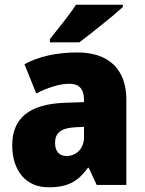

<svg xmlns="http://www.w3.org/2000/svg" viewBox="-20 -786 616 816"><path d="M502 -756V-766H303C274 -721 226 -663 192 -620V-606H317C369 -645 462 -719 502 -756ZM310 -563C219 -563 144 -546 84 -513L134 -389C186 -415 235 -430 275 -430C314 -430 337 -410 337 -362V-352L252 -349C109 -343 32 -287 32 -169C32 -59 91 10 186 10C270 10 311 -15 354 -73H357L391 0H517V-363C517 -494 439 -563 310 -563ZM299 -245 337 -247V-202C337 -155 304 -123 263 -123C233 -123 214 -141 214 -179C214 -220 238 -242 299 -245Z"/></svg>

Font: Noto Sans Telugu SemiCondensed Black
Style: Regular
Weight: 900
Width: 4
Designer: Jelle Bosma - Monotype Design Team
Foundry: Monotype Imaging Inc.
Version: Version 2.005